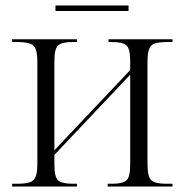

<svg xmlns="http://www.w3.org/2000/svg" viewBox="-20 -679 672 699"><path d="M182 -639V-659H448V-639ZM24 0V-10H42Q70 -10 86 -14.5Q102 -19 109 -34Q116 -49 116 -82V-454Q116 -503 100 -514.5Q84 -526 44 -526H24V-536H260V-526H244Q207 -526 192.5 -514.5Q178 -503 178 -456V-132L454 -424V-456Q454 -503 439.5 -514.5Q425 -526 388 -526H375V-536H608V-526H590Q562 -526 546 -521.5Q530 -517 523.5 -502Q517 -487 517 -454V-82Q517 -49 523.5 -34Q530 -19 546 -14.5Q562 -10 590 -10H608V0H372V-10H388Q425 -10 439.5 -21.5Q454 -33 454 -81V-407L178 -115V-80Q178 -32 193 -21Q208 -10 246 -10H260V0Z"/></svg>

Font: Noto Serif Display SemiCondensed Light
Style: Regular
Weight: 300
Width: 4
Designer: Monotype Design Team
Foundry: Monotype Imaging Inc.
Version: Version 2.009